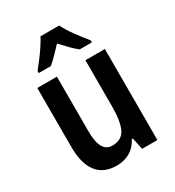

<svg xmlns="http://www.w3.org/2000/svg" viewBox="-186 -874 902 992"><g transform="rotate(-30 265.0 -378.0)"><path d="M465 -543V0H374L359 -70H353Q332 -30 297.5 -10Q263 10 219 10Q140 10 101 -41.5Q62 -93 62 -189V-543H179V-217Q179 -91 249 -91Q307 -91 328 -135.5Q349 -180 349 -267V-543ZM321 -766Q338 -732 367.5 -691.5Q397 -651 424 -618V-606H352Q331 -622 309.5 -644Q288 -666 265 -691Q241 -666 219.5 -643.5Q198 -621 179 -606H107V-618Q124 -639 144 -665.5Q164 -692 181.5 -718.5Q199 -745 210 -766Z"/></g></svg>

Font: Noto Sans Georgian Condensed SemiBold
Style: Regular
Weight: 600
Width: 3
Designer: Monotype Design Team, Akaki Razmadze
Foundry: Google LLC
Version: Version 2.005; ttfautohint (v1.8.4.7-5d5b)